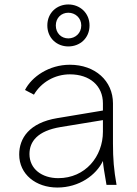

<svg xmlns="http://www.w3.org/2000/svg" viewBox="-20 -828 614 860"><path d="M237 12C335 12 411 -44 441 -107C442 -88 447 -58 457 0H502C490 -68 486 -116 486 -185V-365C486 -466 406 -538 293 -538C199 -538 122 -484 92 -425L132 -404C164 -459 225 -495 293 -495C382 -495 441 -444 441 -365V-333L237 -299C110 -278 66 -208 66 -136C66 -47 141 12 237 12ZM112 -138C112 -194 148 -242 252 -259L441 -290V-238C441 -127 362 -30 241 -30C168 -30 112 -71 112 -138ZM192 -714C192 -657 235 -620 286 -620C338 -620 381 -657 381 -714C381 -770 338 -808 286 -808C235 -808 192 -771 192 -714ZM230 -714C230 -748 255 -771 286 -771C317 -771 344 -748 344 -714C344 -679 317 -656 286 -656C255 -656 230 -679 230 -714Z"/></svg>

Font: Mluvka ExtraLight
Style: Regular
Weight: 200
Designer: Modified by Jiří Krblich, Original typeface by Gumpita Rahayu
Foundry: Gumpita Rahayu & Jiří Krblich
Version: Version 2.000;Glyphs 3.1.1 (3134)